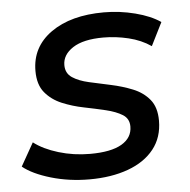

<svg xmlns="http://www.w3.org/2000/svg" viewBox="-44 -579 623 629"><g transform="rotate(-5 267.5 -264.5)"><path d="M226 6Q159 6 99.5 -11.5Q40 -29 8 -55L51 -131Q82 -107 131.5 -92Q181 -77 235 -77Q304 -77 339 -97.5Q374 -118 374 -155Q374 -181 353 -194Q332 -207 298.5 -215Q265 -223 227.5 -230.5Q190 -238 156.5 -252Q123 -266 101.5 -292Q80 -318 80 -363Q80 -442 145.5 -488.5Q211 -535 320 -535Q372 -535 422.5 -522Q473 -509 505 -487L467 -411Q435 -433 393.5 -443Q352 -453 311 -453Q245 -453 210.5 -430.5Q176 -408 176 -374Q176 -347 197 -333Q218 -319 251.5 -311.5Q285 -304 322.5 -296Q360 -288 393.5 -274.5Q427 -261 448 -235.5Q469 -210 469 -166Q469 -111 438.5 -72.5Q408 -34 353 -14Q298 6 226 6Z"/></g></svg>

Font: Montserrat Medium
Style: Italic
Weight: 500
Italic angle: -11.3°
Designer: Julieta Ulanovsky
Foundry: Julieta Ulanovsky
Version: Version 9.000; ttfautohint (v1.8.4.7-5d5b)